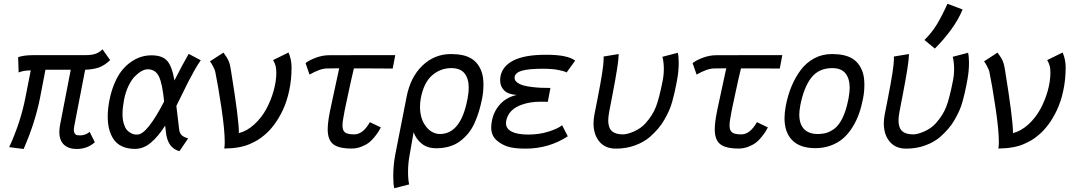

<svg xmlns="http://www.w3.org/2000/svg" viewBox="-20 -793 5733 1027"><path d="M434.1 -498Q471.2 -498 491.9 -505.6Q512.7 -513.2 528.3 -529.3L569.3 -471.2Q537.1 -441.4 506.8 -431.4Q476.6 -421.4 435.5 -419.9L377.4 -119.6Q375 -106 375 -98.6Q375 -85.4 380.4 -78.4Q385.7 -71.3 391.8 -70.1Q397.9 -68.8 407.7 -68.8Q438.5 -68.8 459.5 -87.9L487.3 -32.2Q447.3 3.9 389.6 3.9Q347.2 3.9 322.3 -19Q297.4 -42 297.4 -87.9Q297.4 -106 301.8 -127.9L358.4 -419.9H223.1L194.3 -270.5Q168 -136.7 106.4 3.9L29.3 -5.9Q90.8 -140.1 116.2 -272.5L144.5 -416.5Q105.5 -416.5 79.6 -405.3L77.1 -487.3Q107.9 -498 157.7 -498Z M643.1 -257.3Q635.3 -215.3 635.3 -183.6Q635.3 -153.3 642.3 -130.9Q649.4 -108.4 658.7 -97.9Q668 -87.4 679.9 -81.3Q691.9 -75.2 697.8 -74.2Q703.6 -73.2 708.5 -73.2H714.8Q766.1 -73.2 857.9 -250Q848.6 -345.2 830.1 -383.8Q811.5 -422.4 770 -422.4Q754.9 -422.4 737.1 -412.6Q719.2 -402.8 700.9 -384Q682.6 -365.2 666.7 -332Q650.9 -298.8 643.1 -257.3ZM923.3 -226.6Q936.5 -113.3 938.5 -99.1Q941.4 -79.1 953.1 -68.8Q964.8 -58.6 986.3 -52.7L939.9 15.6Q876 -1 867.2 -87.9Q866.7 -93.3 865.5 -104.2Q864.3 -115.2 863.3 -121.1Q825.7 -62 786.4 -29.3Q747.1 3.4 702.1 3.4Q662.6 3.4 633.8 -9.8Q605 -22.9 588.4 -47.1Q571.8 -71.3 564 -101.6Q556.2 -131.8 556.2 -168.9Q556.2 -209.5 565.4 -257.3Q575.7 -309.1 594 -350.8Q612.3 -392.6 634.8 -419.4Q657.2 -446.3 684.1 -464.1Q710.9 -481.9 737.1 -489.5Q763.2 -497.1 790 -497.1Q848.6 -497.1 874.5 -467.3Q900.4 -437.5 913.1 -362.8Q955.6 -446.8 989.3 -504.9L1053.7 -470.7Q1038.6 -449.2 1020 -416.5Q1001.5 -383.8 988.5 -358.2Q975.6 -332.5 954.1 -288.8Q932.6 -245.1 923.3 -226.6Z M1175.3 -511.7Q1195.3 -484.9 1203.1 -466.3Q1210.9 -447.8 1214.8 -419.9Q1257.8 -155.3 1257.8 -84.5L1257.3 -82Q1256.3 -82 1256.3 -80.6Q1301.3 -91.8 1340.3 -127.7Q1379.4 -163.6 1404.5 -210.2Q1429.7 -256.8 1443.8 -307.9Q1458 -358.9 1458 -403.8Q1458 -425.8 1454.3 -439.9Q1450.7 -454.1 1440.9 -471.7L1523.4 -512.2Q1539.6 -473.6 1539.6 -433.1Q1539.6 -367.7 1526.9 -308.3Q1514.2 -249 1492.7 -203.9Q1471.2 -158.7 1445.6 -124.8Q1419.9 -90.8 1390.6 -67.4Q1373.5 -53.2 1357.4 -43.5Q1341.3 -33.7 1315.9 -22.5Q1290.5 -11.2 1256.1 -5.1Q1221.7 1 1179.7 1.5Q1182.1 -13.2 1182.1 -33.2Q1182.1 -97.7 1164.3 -217.3Q1146.5 -336.9 1131.3 -409.7Q1129.9 -417.5 1120.1 -436.8Q1110.4 -456.1 1103 -464.8Z M1886.2 -498H1945.8Q1945.8 -498 2013.7 -498H2085.4H2094.2L2080.6 -426.3L1932.1 -427.2H1873Q1858.9 -368.7 1843.8 -297.4Q1828.6 -226.1 1826.2 -214.8L1822.3 -195.3Q1812 -144 1812 -121.6Q1812 -94.7 1825.9 -84.5Q1839.8 -74.2 1875 -74.2Q1921.4 -74.2 1958.5 -139.6L2017.1 -111.3Q2008.8 -96.7 2003.9 -88.4Q1999 -80.1 1983.4 -60.5Q1967.8 -41 1952.6 -29.5Q1937.5 -18.1 1912.8 -8.3Q1888.2 1.5 1860.8 1.5Q1790.5 1.5 1761.7 -22.2Q1732.9 -45.9 1732.9 -100.6Q1732.9 -136.7 1744.1 -193.8L1748.5 -214.8Q1753.4 -236.3 1768.1 -306.2Q1782.7 -376 1794.4 -427.7L1729 -426.8Q1691.9 -426.3 1635.7 -394L1614.3 -455.6Q1637.7 -473.1 1672.4 -485.4Q1707 -497.6 1740.2 -497.6Z M2154.8 -274.4Q2175.3 -380.9 2239.7 -442.4Q2304.2 -503.9 2392.1 -503.9Q2462.4 -503.9 2501.5 -479.7Q2540.5 -455.6 2557.1 -405.8Q2565.9 -379.4 2565.9 -339.4Q2565.9 -300.8 2558.6 -265.1Q2551.3 -228.5 2541.7 -197Q2532.2 -165.5 2518.3 -134.8Q2504.4 -104 2485.1 -80.3Q2465.8 -56.6 2441.4 -38.1Q2417 -19.5 2384.5 -9.8Q2352.1 0 2314 0H2313Q2266.6 0 2236.1 -24.4Q2205.6 -48.8 2192.4 -85.4L2170.9 36.6Q2162.6 81.1 2162.6 125.5Q2162.6 167.5 2168.5 193.4L2088.9 213.9Q2083.5 193.4 2083.5 150.4Q2083.5 90.8 2094.2 34.2ZM2479.5 -258.8Q2479.5 -260.3 2480.5 -263.2Q2481.4 -266.1 2481.4 -267.6Q2487.3 -301.3 2487.3 -323.2Q2487.3 -372.6 2464.8 -400.6Q2442.4 -428.7 2394 -428.7Q2335.9 -428.7 2291.5 -390.1Q2247.1 -351.6 2231 -268.1Q2226.6 -243.7 2226.6 -221.7Q2226.6 -158.7 2257.8 -117.4Q2289.1 -76.2 2334.5 -76.2Q2444.3 -77.6 2479.5 -258.8Z M3017.1 -64Q2916.5 2 2791 2Q2728.5 2 2694.6 -9.3Q2660.6 -20.5 2634.8 -43.9Q2607.4 -69.3 2607.4 -112.3Q2607.4 -125.5 2611.3 -147Q2621.1 -197.8 2654.8 -235.1Q2688.5 -272.5 2744.1 -285.2Q2697.8 -288.1 2676.5 -309.6Q2655.3 -331.1 2655.3 -363.3Q2655.3 -375.5 2657.2 -385.3Q2668 -440.4 2727.8 -470.2Q2787.6 -500 2898.4 -500H2905.3Q3015.1 -500 3056.6 -468.8L3010.7 -405.3Q3001 -412.1 2966.8 -418.7Q2932.6 -425.3 2884.8 -425.3Q2809.6 -425.3 2773.4 -415.3Q2737.3 -405.3 2732.9 -382.3Q2732.4 -380.4 2732.4 -376.5Q2732.4 -362.3 2746.6 -351.8Q2760.7 -341.3 2780.3 -335.9Q2799.8 -330.6 2827.4 -327.4Q2855 -324.2 2873.8 -323.5Q2892.6 -322.8 2913.1 -322.8H2915.5H2924.3L2910.2 -248.5Q2903.8 -248.5 2891.1 -248.8Q2878.4 -249 2872.1 -249Q2815.9 -249 2772 -233.4Q2699.7 -208.5 2687.5 -146Q2686.5 -141.6 2686.5 -133.8Q2686.5 -105 2716.8 -89.1Q2747.1 -73.2 2806.2 -73.2Q2862.8 -73.2 2912.1 -88.4Q2961.4 -103.5 2986.8 -123Z M3159.2 -178.7Q3162.1 -193.4 3168 -223.4Q3173.8 -253.4 3176.8 -268.1Q3209 -431.2 3209 -478.5Q3209 -487.3 3208.5 -490.7L3289.1 -503.9V-499Q3289.1 -456.1 3254.9 -279.8Q3252.4 -267.6 3249.8 -253.7Q3247.1 -239.7 3243.9 -222.7Q3240.7 -205.6 3238.8 -196.3Q3233.4 -168 3233.4 -148.9Q3233.4 -109.9 3252.7 -92Q3272 -74.2 3311.5 -74.2Q3335.9 -74.2 3372.1 -90.3Q3408.2 -106.4 3432.6 -133.3Q3471.7 -177.2 3489 -222.7Q3506.3 -268.1 3524.4 -360.4Q3530.8 -390.6 3530.8 -425.3Q3530.8 -459 3523.4 -489.3L3605.5 -510.7Q3610.4 -489.7 3610.4 -458.5Q3610.4 -411.6 3602.1 -368.2Q3601.6 -367.2 3601.6 -365.2Q3601.6 -363.3 3601.1 -362.3Q3600.6 -359.4 3599.4 -353.3Q3598.1 -347.2 3597.7 -344.2Q3591.8 -314.9 3587.6 -296.1Q3583.5 -277.3 3575.7 -249.3Q3567.9 -221.2 3557.9 -199.5Q3547.9 -177.7 3533.7 -152.6Q3519.5 -127.4 3499.8 -104.5Q3480 -81.5 3455.6 -60.1Q3424.8 -33.2 3377.4 -15.6Q3330.1 2 3274.4 2Q3217.3 2 3186 -35.6Q3154.8 -73.2 3154.8 -132.8Q3154.8 -155.3 3159.2 -178.7Z M3956.5 -498H4016.1Q4016.1 -498 4084 -498H4155.8H4164.6L4150.9 -426.3L4002.4 -427.2H3943.4Q3929.2 -368.7 3914.1 -297.4Q3898.9 -226.1 3896.5 -214.8L3892.6 -195.3Q3882.3 -144 3882.3 -121.6Q3882.3 -94.7 3896.2 -84.5Q3910.2 -74.2 3945.3 -74.2Q3991.7 -74.2 4028.8 -139.6L4087.4 -111.3Q4079.1 -96.7 4074.2 -88.4Q4069.3 -80.1 4053.7 -60.5Q4038.1 -41 4022.9 -29.5Q4007.8 -18.1 3983.2 -8.3Q3958.5 1.5 3931.2 1.5Q3860.8 1.5 3832 -22.2Q3803.2 -45.9 3803.2 -100.6Q3803.2 -136.7 3814.5 -193.8L3818.8 -214.8Q3823.7 -236.3 3838.4 -306.2Q3853 -376 3864.7 -427.7L3799.3 -426.8Q3762.2 -426.3 3706.1 -394L3684.6 -455.6Q3708 -473.1 3742.7 -485.4Q3777.3 -497.6 3810.5 -497.6Z M4339.4 -0.5Q4258.8 -1 4217.5 -43Q4176.3 -85 4176.3 -160.6Q4176.3 -189.9 4183.1 -226.6Q4193.8 -282.7 4213.6 -330.6Q4233.4 -378.4 4262.9 -418.2Q4292.5 -458 4335.4 -481Q4378.4 -503.9 4429.7 -503.9Q4500 -503.9 4539.1 -479.7Q4578.1 -455.6 4594.7 -405.8Q4603.5 -379.4 4603.5 -339.4Q4603.5 -300.8 4596.2 -265.1Q4587.9 -221.7 4574.5 -184.1Q4561 -146.5 4539.6 -112.1Q4518.1 -77.6 4490.7 -53.5Q4463.4 -29.3 4424.8 -14.9Q4386.2 -0.5 4340.3 -0.5ZM4443.8 -105Q4494.6 -145.5 4517.1 -258.8Q4517.6 -260.3 4518.1 -263.2Q4518.6 -266.1 4519 -267.6Q4524.9 -301.3 4524.9 -323.2Q4524.9 -372.6 4502.4 -400.6Q4480 -428.7 4431.6 -428.7Q4359.4 -428.7 4319.3 -377Q4279.3 -325.2 4260.7 -229Q4255.4 -201.2 4255.4 -179.7Q4255.4 -129.9 4280.5 -103Q4305.7 -76.2 4355 -76.2Q4382.8 -76.7 4402.6 -83Q4422.4 -89.4 4443.8 -105Z M4924.8 -579.1Q4964.4 -618.2 4991.5 -662.8Q5018.6 -707.5 5047.9 -772.9L5128.9 -742.2Q5107.4 -689.5 5067.4 -634.5Q5027.3 -579.6 4980.5 -533.2ZM4711.9 -178.7Q4714.8 -193.4 4720.7 -223.4Q4726.6 -253.4 4729.5 -268.1Q4761.7 -431.2 4761.7 -478.5Q4761.7 -487.3 4761.2 -490.7L4841.8 -503.9V-499Q4841.8 -456.1 4807.6 -279.8Q4805.2 -267.6 4802.5 -253.7Q4799.8 -239.7 4796.6 -222.7Q4793.5 -205.6 4791.5 -196.3Q4786.1 -168 4786.1 -148.9Q4786.1 -109.9 4805.4 -92Q4824.7 -74.2 4864.3 -74.2Q4888.7 -74.2 4924.8 -90.3Q4960.9 -106.4 4985.4 -133.3Q5024.4 -177.2 5041.7 -222.7Q5059.1 -268.1 5077.1 -360.4Q5083.5 -390.6 5083.5 -425.3Q5083.5 -459 5076.2 -489.3L5158.2 -510.7Q5163.1 -489.7 5163.1 -458.5Q5163.1 -411.6 5154.8 -368.2Q5154.3 -367.2 5154.3 -365.2Q5154.3 -363.3 5153.8 -362.3Q5153.3 -359.4 5152.1 -353.3Q5150.9 -347.2 5150.4 -344.2Q5144.5 -314.9 5140.4 -296.1Q5136.2 -277.3 5128.4 -249.3Q5120.6 -221.2 5110.6 -199.5Q5100.6 -177.7 5086.4 -152.6Q5072.3 -127.4 5052.5 -104.5Q5032.7 -81.5 5008.3 -60.1Q4977.5 -33.2 4930.2 -15.6Q4882.8 2 4827.1 2Q4770 2 4738.8 -35.6Q4707.5 -73.2 4707.5 -132.8Q4707.5 -155.3 4711.9 -178.7Z M5315.9 -511.7Q5335.9 -484.9 5343.8 -466.3Q5351.6 -447.8 5355.5 -419.9Q5398.4 -155.3 5398.4 -84.5L5397.9 -82Q5397 -82 5397 -80.6Q5441.9 -91.8 5481 -127.7Q5520 -163.6 5545.2 -210.2Q5570.3 -256.8 5584.5 -307.9Q5598.6 -358.9 5598.6 -403.8Q5598.6 -425.8 5595 -439.9Q5591.3 -454.1 5581.5 -471.7L5664.1 -512.2Q5680.2 -473.6 5680.2 -433.1Q5680.2 -367.7 5667.5 -308.3Q5654.8 -249 5633.3 -203.9Q5611.8 -158.7 5586.2 -124.8Q5560.5 -90.8 5531.2 -67.4Q5514.2 -53.2 5498 -43.5Q5481.9 -33.7 5456.5 -22.5Q5431.2 -11.2 5396.7 -5.1Q5362.3 1 5320.3 1.5Q5322.8 -13.2 5322.8 -33.2Q5322.8 -97.7 5304.9 -217.3Q5287.1 -336.9 5272 -409.7Q5270.5 -417.5 5260.7 -436.8Q5251 -456.1 5243.7 -464.8Z"/></svg>

Font: Fantasque Sans Mono
Style: Italic
Weight: 400
Italic angle: -11°
Monospace: yes
Designer: Jany Belluz
Version: Version 1.8.0 ; ttfautohint (v1.8.2)